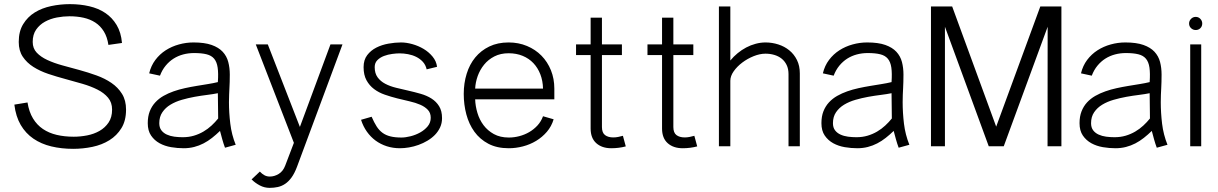

<svg xmlns="http://www.w3.org/2000/svg" viewBox="-20 -701 5835 920"><path d="M499.5 -485.8Q493.7 -524.4 477.5 -550.5Q461.4 -576.7 436.8 -592.8Q412.1 -608.9 380.6 -616Q349.1 -623 312.5 -623Q283.7 -623 252.7 -617.2Q221.7 -611.3 195.8 -597.2Q169.9 -583 153.3 -559.3Q136.7 -535.6 136.7 -500Q136.7 -469.2 156 -448.7Q175.3 -428.2 206.8 -413.6Q238.3 -398.9 278.3 -387.9Q318.4 -377 360.4 -365.5Q402.3 -354 442.4 -339.6Q482.4 -325.2 513.9 -303.7Q545.4 -282.2 564.7 -251.2Q584 -220.2 584 -175.8Q584 -123 562 -87.2Q540 -51.3 504.2 -29.1Q468.3 -6.8 422.9 2.7Q377.4 12.2 330.6 12.2Q274.4 12.2 225.8 0.5Q177.2 -11.2 140.1 -36.6Q103 -62 79.3 -102.3Q55.7 -142.6 48.8 -199.7L111.8 -210Q119.1 -164.6 138.2 -133.3Q157.2 -102.1 185.8 -82.8Q214.4 -63.5 251.7 -54.7Q289.1 -45.9 333.5 -45.9Q364.7 -45.9 397.5 -52.2Q430.2 -58.6 456.8 -73.7Q483.4 -88.9 500.2 -113.8Q517.1 -138.7 517.1 -175.8Q517.1 -210 497.8 -232.9Q478.5 -255.9 447 -271.7Q415.5 -287.6 375.5 -299.3Q335.4 -311 293.5 -322.3Q251.5 -333.5 211.4 -346.9Q171.4 -360.4 139.9 -380.4Q108.4 -400.4 89.1 -429.2Q69.8 -458 69.8 -500Q69.8 -550.8 91.1 -585.4Q112.3 -620.1 146.7 -641.4Q181.2 -662.6 225.3 -671.9Q269.5 -681.2 314.9 -681.2Q364.3 -681.2 407.7 -671.1Q451.2 -661.1 484.4 -638.9Q517.6 -616.7 538.8 -581.3Q560.1 -545.9 564.5 -495.1Z M1058.1 6.8Q1050.8 -12.7 1045.2 -33Q1039.6 -53.2 1034.2 -73.7Q1015.6 -55.7 996.1 -40.3Q976.6 -24.9 955.3 -13.9Q934.1 -2.9 910.4 3.2Q886.7 9.3 859.9 9.3Q830.6 9.3 800 4.2Q769.5 -1 744.6 -14.6Q719.7 -28.3 703.9 -51.5Q688 -74.7 688 -110.8Q688 -143.1 697.5 -167.5Q707 -191.9 723.9 -210.2Q740.7 -228.5 763.4 -241.5Q786.1 -254.4 812 -263.4Q837.9 -272.5 866 -278.6Q894 -284.7 921.9 -289.3Q949.7 -293.9 975.8 -298.1Q1002 -302.2 1023.9 -307.6Q1026.9 -350.1 1022.9 -377.2Q1019 -404.3 1006.1 -419.7Q993.2 -435.1 969.7 -440.9Q946.3 -446.8 910.2 -446.8Q882.8 -446.8 857.9 -440.2Q833 -433.6 811.8 -420.2Q790.5 -406.7 773.7 -386.2Q756.8 -365.7 746.6 -338.4L694.8 -349.6Q703.6 -386.2 724.4 -413.8Q745.1 -441.4 773.9 -460Q802.7 -478.5 837.2 -488Q871.6 -497.6 907.2 -497.6Q960.4 -497.6 994.1 -485.6Q1027.8 -473.6 1047.1 -452.9Q1066.4 -432.1 1073.7 -404.1Q1081.1 -376 1081.1 -343.8Q1081.1 -324.2 1080.6 -308.6Q1080.1 -293 1079.3 -278.1Q1078.6 -263.2 1077.9 -247.3Q1077.1 -231.4 1077.1 -211.4Q1077.1 -161.1 1083.5 -108.4Q1089.8 -55.7 1109.4 -7.3ZM1023.9 -254.4Q1002.4 -250 973.1 -246.3Q943.8 -242.7 912.6 -237.1Q881.3 -231.4 851.1 -222.7Q820.8 -213.9 796.9 -199.5Q772.9 -185.1 758.1 -163.3Q743.2 -141.6 743.2 -110.8Q743.2 -89.8 753.2 -76.7Q763.2 -63.5 779.3 -56.2Q795.4 -48.8 815.4 -46.1Q835.4 -43.5 855.5 -43.5Q884.3 -43.5 908.9 -50.8Q933.6 -58.1 954.8 -70.6Q976.1 -83 993.7 -99.4Q1011.2 -115.7 1025.4 -133.3Z M1263.2 -488.3 1417 -92.8 1563.5 -488.3H1621.1L1402.8 99.1Q1391.1 129.9 1377 149.4Q1362.8 168.9 1346.4 179.9Q1330.1 190.9 1311.3 195.1Q1292.5 199.2 1272 199.2Q1247.1 199.2 1224.9 187.5Q1202.6 175.8 1185.5 158.7L1225.1 121.1Q1235.4 132.3 1247.1 138.7Q1258.8 145 1272.9 145Q1294.9 145 1315.7 132.3Q1336.4 119.6 1346.7 92.3L1388.2 -16.6L1205.6 -488.3Z M2024.4 -368.7Q2019.5 -390.1 2006.1 -404.8Q1992.7 -419.4 1974.4 -428.5Q1956.1 -437.5 1935.3 -441.4Q1914.6 -445.3 1894.5 -445.3Q1879.9 -445.3 1859.4 -442.6Q1838.9 -439.9 1820.1 -432.9Q1801.3 -425.8 1788.3 -412.8Q1775.4 -399.9 1775.4 -379.4Q1775.4 -349.6 1789.3 -330.6Q1803.2 -311.5 1825.9 -299.6Q1848.6 -287.6 1877.7 -280.5Q1906.7 -273.4 1936.8 -266.6Q1966.8 -259.8 1995.8 -251.5Q2024.9 -243.2 2047.6 -228.8Q2070.3 -214.4 2084.2 -191.9Q2098.1 -169.4 2098.1 -134.8Q2098.1 -110.8 2088.9 -90.8Q2079.6 -70.8 2064.2 -54.9Q2048.8 -39.1 2028.3 -26.9Q2007.8 -14.6 1985.4 -6.6Q1962.9 1.5 1939.9 5.4Q1917 9.3 1896.5 9.3Q1862.8 9.3 1833.3 -0.2Q1803.7 -9.8 1779.8 -27.3Q1755.9 -44.9 1738 -70.1Q1720.2 -95.2 1710 -127L1760.7 -141.6Q1772.5 -114.3 1784.7 -95.2Q1796.9 -76.2 1813 -64.5Q1829.1 -52.7 1851.1 -47.4Q1873 -42 1903.8 -42Q1922.9 -42 1947.3 -48.1Q1971.7 -54.2 1993.2 -66.2Q2014.6 -78.1 2029.3 -95.7Q2043.9 -113.3 2043.9 -136.7Q2043.9 -160.2 2030 -174.8Q2016.1 -189.5 1993.7 -199.2Q1971.2 -209 1942.1 -215.6Q1913.1 -222.2 1883.1 -229.7Q1853 -237.3 1824 -247.3Q1794.9 -257.3 1772.5 -274.2Q1750 -291 1736.1 -316.4Q1722.2 -341.8 1722.2 -379.4Q1722.2 -414.1 1739.5 -436.8Q1756.8 -459.5 1783.2 -472.9Q1809.6 -486.3 1841.3 -491.9Q1873 -497.6 1901.9 -497.6Q1927.2 -497.6 1956.1 -489.5Q1984.9 -481.4 2009.8 -466.6Q2034.7 -451.7 2052.7 -429.9Q2070.8 -408.2 2074.2 -380.9Z M2632.8 -129.4Q2622.6 -95.2 2600.3 -69.3Q2578.1 -43.5 2548.8 -25.9Q2519.5 -8.3 2485.6 0.5Q2451.7 9.3 2418 9.3Q2360.8 9.3 2320.1 -12.2Q2279.3 -33.7 2253.2 -69.8Q2227.1 -106 2214.6 -152.8Q2202.1 -199.7 2202.1 -251Q2202.1 -302.2 2216.1 -347.4Q2230 -392.6 2257.3 -425.8Q2284.7 -459 2324.7 -478.3Q2364.7 -497.6 2417 -497.6Q2464.8 -497.6 2505.1 -480.7Q2545.4 -463.9 2574.5 -434.3Q2603.5 -404.8 2619.9 -364.3Q2636.2 -323.7 2636.2 -276.4V-225.1H2256.8Q2257.8 -192.9 2267.6 -160.2Q2277.3 -127.4 2296.9 -101.3Q2316.4 -75.2 2346.4 -58.6Q2376.5 -42 2418.5 -42Q2443.4 -42 2468.5 -48.6Q2493.7 -55.2 2515.6 -67.9Q2537.6 -80.6 2555.2 -99.6Q2572.8 -118.7 2582 -144ZM2582 -276.4Q2581.1 -314 2569.1 -345Q2557.1 -376 2535.9 -398.4Q2514.6 -420.9 2484.6 -433.3Q2454.6 -445.8 2417 -445.8Q2378.4 -445.8 2348.9 -430.7Q2319.3 -415.5 2299.6 -391.1Q2279.8 -366.7 2269 -336.7Q2258.3 -306.6 2256.8 -276.4Z M2978.5 0.5Q2961.9 4.9 2944.3 7.1Q2926.8 9.3 2909.2 9.3Q2864.3 9.3 2837.2 -14.9Q2810.1 -39.1 2810.1 -85V-437H2740.2V-488.3H2810.1V-616.2H2864.3V-488.3H2960V-437H2864.3V-92.3Q2864.3 -64.9 2879.2 -53.7Q2894 -42.5 2918.9 -42.5Q2930.2 -42.5 2942.4 -44.9Q2954.6 -47.4 2964.8 -50.3Z M3320.8 0.5Q3304.2 4.9 3286.6 7.1Q3269 9.3 3251.5 9.3Q3206.5 9.3 3179.4 -14.9Q3152.3 -39.1 3152.3 -85V-437H3082.5V-488.3H3152.3V-616.2H3206.5V-488.3H3302.2V-437H3206.5V-92.3Q3206.5 -64.9 3221.4 -53.7Q3236.3 -42.5 3261.2 -42.5Q3272.5 -42.5 3284.7 -44.9Q3296.9 -47.4 3307.1 -50.3Z M3479.5 -411.1Q3495.1 -430.2 3514.4 -446Q3533.7 -461.9 3555.4 -473.4Q3577.1 -484.9 3600.8 -491.2Q3624.5 -497.6 3647.9 -497.6Q3679.7 -497.6 3709.5 -488Q3739.3 -478.5 3762.2 -459.7Q3785.2 -440.9 3798.8 -413.3Q3812.5 -385.7 3812.5 -349.1V0H3758.3V-345.7Q3758.3 -371.1 3749.3 -389.6Q3740.2 -408.2 3725.1 -420.2Q3710 -432.1 3689.9 -438Q3669.9 -443.8 3647.9 -443.8Q3621.1 -443.8 3591.3 -431.9Q3561.5 -419.9 3536.6 -401.1Q3511.7 -382.3 3495.6 -359.4Q3479.5 -336.4 3479.5 -314V0H3424.8V-669.9H3479.5Z M4286.1 6.8Q4278.8 -12.7 4273.2 -33Q4267.6 -53.2 4262.2 -73.7Q4243.7 -55.7 4224.1 -40.3Q4204.6 -24.9 4183.3 -13.9Q4162.1 -2.9 4138.4 3.2Q4114.7 9.3 4087.9 9.3Q4058.6 9.3 4028.1 4.2Q3997.6 -1 3972.7 -14.6Q3947.8 -28.3 3931.9 -51.5Q3916 -74.7 3916 -110.8Q3916 -143.1 3925.5 -167.5Q3935.1 -191.9 3951.9 -210.2Q3968.8 -228.5 3991.5 -241.5Q4014.2 -254.4 4040 -263.4Q4065.9 -272.5 4094 -278.6Q4122.1 -284.7 4149.9 -289.3Q4177.7 -293.9 4203.9 -298.1Q4230 -302.2 4252 -307.6Q4254.9 -350.1 4251 -377.2Q4247.1 -404.3 4234.1 -419.7Q4221.2 -435.1 4197.8 -440.9Q4174.3 -446.8 4138.2 -446.8Q4110.8 -446.8 4085.9 -440.2Q4061 -433.6 4039.8 -420.2Q4018.6 -406.7 4001.7 -386.2Q3984.9 -365.7 3974.6 -338.4L3922.9 -349.6Q3931.6 -386.2 3952.4 -413.8Q3973.1 -441.4 4002 -460Q4030.8 -478.5 4065.2 -488Q4099.6 -497.6 4135.3 -497.6Q4188.5 -497.6 4222.2 -485.6Q4255.9 -473.6 4275.1 -452.9Q4294.4 -432.1 4301.8 -404.1Q4309.1 -376 4309.1 -343.8Q4309.1 -324.2 4308.6 -308.6Q4308.1 -293 4307.4 -278.1Q4306.6 -263.2 4305.9 -247.3Q4305.2 -231.4 4305.2 -211.4Q4305.2 -161.1 4311.5 -108.4Q4317.9 -55.7 4337.4 -7.3ZM4252 -254.4Q4230.5 -250 4201.2 -246.3Q4171.9 -242.7 4140.6 -237.1Q4109.4 -231.4 4079.1 -222.7Q4048.8 -213.9 4024.9 -199.5Q4001 -185.1 3986.1 -163.3Q3971.2 -141.6 3971.2 -110.8Q3971.2 -89.8 3981.2 -76.7Q3991.2 -63.5 4007.3 -56.2Q4023.4 -48.8 4043.5 -46.1Q4063.5 -43.5 4083.5 -43.5Q4112.3 -43.5 4137 -50.8Q4161.6 -58.1 4182.9 -70.6Q4204.1 -83 4221.7 -99.4Q4239.3 -115.7 4253.4 -133.3Z M5065.9 0H4999.5L5000 -572.8L4789.6 0H4717.8L4507.8 -572.8V0H4440.9V-669.9H4542.5L4753.4 -94.2L4964.8 -669.9H5065.9Z M5522.9 6.8Q5515.6 -12.7 5510 -33Q5504.4 -53.2 5499 -73.7Q5480.5 -55.7 5460.9 -40.3Q5441.4 -24.9 5420.2 -13.9Q5398.9 -2.9 5375.2 3.2Q5351.6 9.3 5324.7 9.3Q5295.4 9.3 5264.9 4.2Q5234.4 -1 5209.5 -14.6Q5184.6 -28.3 5168.7 -51.5Q5152.8 -74.7 5152.8 -110.8Q5152.8 -143.1 5162.4 -167.5Q5171.9 -191.9 5188.7 -210.2Q5205.6 -228.5 5228.3 -241.5Q5251 -254.4 5276.9 -263.4Q5302.7 -272.5 5330.8 -278.6Q5358.9 -284.7 5386.7 -289.3Q5414.6 -293.9 5440.7 -298.1Q5466.8 -302.2 5488.8 -307.6Q5491.7 -350.1 5487.8 -377.2Q5483.9 -404.3 5470.9 -419.7Q5458 -435.1 5434.6 -440.9Q5411.1 -446.8 5375 -446.8Q5347.7 -446.8 5322.8 -440.2Q5297.9 -433.6 5276.6 -420.2Q5255.4 -406.7 5238.5 -386.2Q5221.7 -365.7 5211.4 -338.4L5159.7 -349.6Q5168.5 -386.2 5189.2 -413.8Q5210 -441.4 5238.8 -460Q5267.6 -478.5 5302 -488Q5336.4 -497.6 5372.1 -497.6Q5425.3 -497.6 5459 -485.6Q5492.7 -473.6 5512 -452.9Q5531.2 -432.1 5538.6 -404.1Q5545.9 -376 5545.9 -343.8Q5545.9 -324.2 5545.4 -308.6Q5544.9 -293 5544.2 -278.1Q5543.5 -263.2 5542.7 -247.3Q5542 -231.4 5542 -211.4Q5542 -161.1 5548.3 -108.4Q5554.7 -55.7 5574.2 -7.3ZM5488.8 -254.4Q5467.3 -250 5438 -246.3Q5408.7 -242.7 5377.4 -237.1Q5346.2 -231.4 5315.9 -222.7Q5285.6 -213.9 5261.7 -199.5Q5237.8 -185.1 5222.9 -163.3Q5208 -141.6 5208 -110.8Q5208 -89.8 5218 -76.7Q5228 -63.5 5244.1 -56.2Q5260.3 -48.8 5280.3 -46.1Q5300.3 -43.5 5320.3 -43.5Q5349.1 -43.5 5373.8 -50.8Q5398.4 -58.1 5419.7 -70.6Q5440.9 -83 5458.5 -99.4Q5476.1 -115.7 5490.2 -133.3Z M5740.7 -588.4Q5740.7 -574.7 5731.7 -565.9Q5722.7 -557.1 5709.5 -557.1Q5696.8 -557.1 5687.3 -565.9Q5677.7 -574.7 5677.7 -588.4Q5677.7 -601.1 5687 -610.6Q5696.3 -620.1 5709.5 -620.1Q5722.7 -620.1 5731.7 -610.6Q5740.7 -601.1 5740.7 -588.4ZM5735.8 0H5683.1V-488.3H5735.8Z"/></svg>

Font: SaysetthaMai
Style: Regular
Weight: 400
Designer: John M. Durdin
Foundry: Lao Script for Windows
Version: Version 1.101